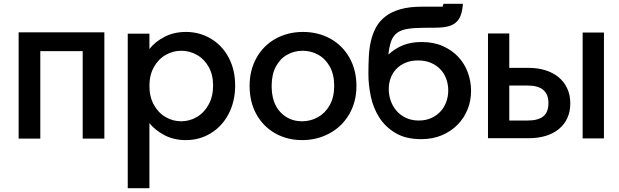

<svg xmlns="http://www.w3.org/2000/svg" viewBox="-20 -728 3256 1010"><path d="M78 -558H529V1H415V-459H192V1H78Z M766 -470Q795 -508 845 -534Q895 -560 958 -560Q1030 -560 1089.5 -524.5Q1149 -489 1183 -425Q1217 -361 1217 -278Q1217 -195 1183 -129.5Q1149 -64 1089.5 -27.5Q1030 9 958 9Q895 9 846 -16.5Q797 -42 766 -80V262H652V-551H766ZM1101 -278Q1101 -335 1077.5 -376.5Q1054 -418 1015.5 -439.5Q977 -461 933 -461Q890 -461 851.5 -439Q813 -417 789.5 -375Q766 -333 766 -276Q766 -219 789.5 -176.5Q813 -134 851.5 -112Q890 -90 933 -90Q977 -90 1015.5 -112.5Q1054 -135 1077.5 -178Q1101 -221 1101 -278Z M1569 9Q1491 9 1428 -26.5Q1365 -62 1329 -126.5Q1293 -191 1293 -276Q1293 -360 1330 -425Q1367 -490 1431 -525Q1495 -560 1574 -560Q1653 -560 1717 -525Q1781 -490 1818 -425Q1855 -360 1855 -276Q1855 -192 1817 -127Q1779 -62 1713.5 -26.5Q1648 9 1569 9ZM1569 -90Q1613 -90 1651.5 -111Q1690 -132 1714 -174Q1738 -216 1738 -276Q1738 -336 1715 -377.5Q1692 -419 1654 -440Q1616 -461 1572 -461Q1528 -461 1490.5 -440Q1453 -419 1431 -377.5Q1409 -336 1409 -276Q1409 -187 1454.5 -138.5Q1500 -90 1569 -90Z M2313 -708H2415L2414 -696Q2410 -654 2395 -629.5Q2380 -605 2352 -594Q2339 -589 2324.5 -586.5Q2310 -584 2293 -583Q2278 -582 2260.5 -582Q2243 -582 2223 -582Q2166 -582 2129.5 -577Q2093 -572 2071 -556.5Q2049 -541 2038.5 -513.5Q2028 -486 2023 -441Q2058 -473 2100 -490Q2142 -507 2198 -507Q2261 -507 2309.5 -485.5Q2358 -464 2391 -428.5Q2424 -393 2441 -346.5Q2458 -300 2458 -249Q2458 -199 2440 -153.5Q2422 -108 2388 -73Q2354 -38 2305.5 -17Q2257 4 2196 4Q2114 4 2060 -28.5Q2006 -61 1974.5 -111Q1943 -161 1930.5 -221.5Q1918 -282 1918 -338Q1918 -384 1920 -428Q1922 -472 1931 -511.5Q1940 -551 1958 -584Q1976 -617 2007.5 -641.5Q2039 -666 2086.5 -679.5Q2134 -693 2202 -693H2307H2308Q2310 -697 2310 -699ZM2183 -94Q2220 -94 2248.5 -107Q2277 -120 2297 -141.5Q2317 -163 2327.5 -192Q2338 -221 2338 -252Q2338 -284 2327.5 -313Q2317 -342 2296.5 -363.5Q2276 -385 2246.5 -397.5Q2217 -410 2179 -410Q2142 -410 2113.5 -398Q2085 -386 2065.5 -366Q2046 -346 2035.5 -318.5Q2025 -291 2025 -259Q2025 -227 2035.5 -197.5Q2046 -168 2066 -145Q2086 -122 2115.5 -108Q2145 -94 2183 -94Z M3045 -557H3157V0H3045ZM2547 -552H2659V-371H2761Q2810 -371 2850.5 -358Q2891 -345 2919.5 -321Q2948 -297 2964 -262.5Q2980 -228 2980 -184Q2980 -140 2964 -106Q2948 -72 2919 -48.5Q2890 -25 2850 -13Q2810 -1 2761 -1H2547ZM2756 -94Q2810 -94 2837.5 -115.5Q2865 -137 2865 -186Q2865 -278 2756 -278H2659V-94Z"/></svg>

Font: Poppins Cyr Med
Style: Regular
Weight: 500
Designer: Ninad Kale (Devanagari), Jonny Pinhorn (Latin)
Foundry: Indian Type Foundry
Version: 4.004